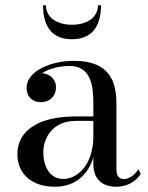

<svg xmlns="http://www.w3.org/2000/svg" viewBox="-20 -699 563 729"><path d="M154.5 -679H143.5C143.5 -618 163 -550 253 -550C343 -550 363.5 -618 363.5 -679H352C352 -630 306.5 -605 253 -605C199.5 -605 154.5 -630 154.5 -679ZM267.5 -257C125.5 -257 46 -202.5 46 -113.5C46 -37.5 102 10 188.5 10C263.5 10 313.5 -33 334.5 -101.5V-77.5C334.5 -12.5 374.5 10 421.5 10C465 10 497 -11.5 514.5 -39L505 -57C493.5 -35 469 -19 452 -19C427 -19 422 -36.5 422 -58.5V-304.5C422 -385.5 399 -468 261.5 -468C170.5 -468 81 -428 81 -366C81 -330 105 -311 135.5 -311C163 -311 192.5 -328 192.5 -368C192.5 -400.5 166.5 -419.5 139.5 -421C167.5 -439.5 209 -448.5 244 -448.5C324 -448.5 334.5 -376.5 334.5 -304.5V-257ZM219.5 -19.5C167 -19.5 144.5 -70.5 144.5 -120.5C144.5 -175 179.5 -240 267.5 -240H334.5V-183C334.5 -73.5 275 -19.5 219.5 -19.5Z"/></svg>

Font: Bodoni* 11
Style: Regular
Weight: 400
Version: Version 2.3